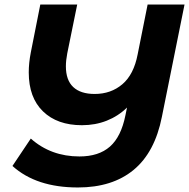

<svg xmlns="http://www.w3.org/2000/svg" viewBox="-20 -720 835 848"><path d="M795 -700 695 -204Q664 -47 570 30.5Q476 108 324 108Q140 108 35 13L116 -108Q205 -29 331 -29Q416 -29 465.5 -72.5Q515 -116 534 -211L541 -245Q502 -207 451.5 -187Q401 -167 342 -167Q233 -167 170 -228Q107 -289 107 -400Q107 -442 116 -488L158 -700H321L277 -484Q271 -453 271 -427Q271 -366 303.5 -335.5Q336 -305 398 -305Q470 -305 520.5 -348Q571 -391 588 -480L632 -700Z"/></svg>

Font: Montserrat Alternates
Style: Bold Italic
Weight: 700
Italic angle: -11.3°
Designer: Julieta Ulanovsky
Foundry: Julieta Ulanovsky
Version: Version 7.200